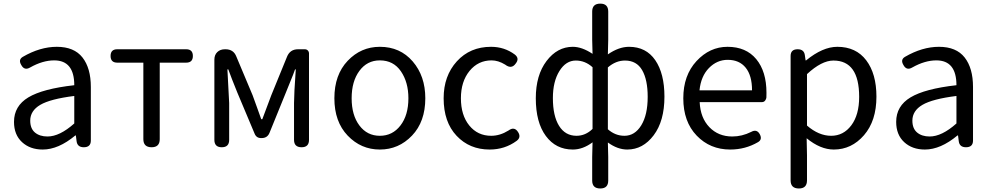

<svg xmlns="http://www.w3.org/2000/svg" viewBox="-20 -816 5492 1064"><path d="M483.4 -334V-37.1Q483.4 0 444.3 0Q408.2 0 404.3 -34.2L400.4 -65.4H397.5Q303.7 12.7 216.8 12.7Q146.5 12.7 102.1 -28.3Q57.6 -69.3 57.6 -140.6Q57.6 -228.5 137.2 -276.4Q216.8 -324.2 391.6 -343.8Q391.6 -481.4 280.3 -481.4Q216.8 -481.4 147.5 -442.4Q115.2 -422.9 97.7 -456.1Q80.1 -485.4 106.4 -501Q202.1 -556.6 294.9 -556.6Q390.6 -556.6 437 -497.6Q483.4 -438.5 483.4 -334ZM391.6 -131.8V-284.2Q258.8 -267.6 203.1 -234.9Q147.5 -202.1 147.5 -147.5Q147.5 -103.5 173.8 -81.5Q200.2 -59.6 243.2 -59.6Q310.5 -59.6 391.6 -131.8Z M629.9 -543H1011.7Q1048.8 -543 1048.8 -505.9Q1048.8 -468.8 1011.7 -468.8H865.2V-44.9Q865.2 0 820.3 0Q774.4 0 774.4 -44.9V-468.8H629.9Q592.8 -468.8 592.8 -505.9Q592.8 -543 629.9 -543Z M1631.8 -543H1668.9Q1679.7 -543 1686 -536.1Q1692.4 -529.3 1692.4 -519.5V-41Q1692.4 0 1651.4 0Q1609.4 0 1609.4 -41V-245.1Q1609.4 -293 1619.1 -431.6H1615.2Q1606.4 -406.2 1587.4 -360.4Q1568.4 -314.5 1564.5 -303.7L1473.6 -80.1Q1461.9 -50.8 1429.7 -50.8H1426.8Q1400.4 -50.8 1390.6 -76.2L1294.9 -303.7Q1262.7 -382.8 1245.1 -431.6H1240.2Q1250 -246.1 1250 -245.1V-41Q1250 0 1209 0Q1168 0 1168 -41V-485.4Q1168 -511.7 1184.1 -527.3Q1200.2 -543 1226.6 -543H1229.5Q1274.4 -543 1290 -502L1379.9 -288.1Q1387.7 -266.6 1403.8 -222.2Q1419.9 -177.7 1427.7 -155.3H1433.6Q1481.4 -282.2 1483.4 -288.1L1570.3 -501Q1586.9 -543 1631.8 -543Z M2085 -556.6Q2197.3 -556.6 2267.1 -475.6Q2336.9 -394.5 2336.9 -271.5Q2336.9 -141.6 2263.2 -64.5Q2189.5 12.7 2085 12.7Q1980.5 12.7 1906.7 -64.5Q1833 -141.6 1833 -271.5Q1833 -401.4 1906.7 -479Q1980.5 -556.6 2085 -556.6ZM2243.2 -271.5Q2243.2 -360.4 2201.7 -420.9Q2160.2 -481.4 2085 -481.4Q2014.6 -481.4 1971.7 -423.3Q1928.7 -365.2 1928.7 -271.5Q1928.7 -177.7 1971.7 -120.6Q2014.6 -63.5 2085 -63.5Q2155.3 -63.5 2199.2 -120.6Q2243.2 -177.7 2243.2 -271.5Z M2438.5 -271.5Q2438.5 -395.5 2511.7 -476.1Q2585 -556.6 2701.2 -556.6Q2775.4 -556.6 2833 -513.7Q2860.4 -492.2 2837.9 -463.9Q2814.5 -430.7 2779.3 -458Q2741.2 -481.4 2704.1 -481.4Q2629.9 -481.4 2582 -422.9Q2534.2 -364.3 2534.2 -271.5Q2534.2 -177.7 2580.6 -120.6Q2627 -63.5 2702.1 -63.5Q2751 -63.5 2797.9 -92.8Q2831.1 -117.2 2851.6 -83Q2869.1 -54.7 2842.8 -35.2Q2777.3 12.7 2693.4 12.7Q2582 12.7 2510.3 -63.5Q2438.5 -139.6 2438.5 -271.5Z M3350.6 -752V-596.7L3348.6 -514.6Q3409.2 -556.6 3465.8 -556.6Q3560.5 -556.6 3611.3 -482.4Q3662.1 -408.2 3662.1 -280.3Q3662.1 -145.5 3602.5 -66.4Q3543 12.7 3456.1 12.7Q3402.3 12.7 3348.6 -26.4L3350.6 53.7V184.6Q3350.6 228.5 3306.6 228.5Q3261.7 228.5 3261.7 184.6V53.7L3263.7 -27.3Q3210 12.7 3154.3 12.7Q3060.5 12.7 3004.9 -62.5Q2949.2 -137.7 2949.2 -271.5Q2949.2 -399.4 3008.8 -478Q3068.4 -556.6 3154.3 -556.6Q3205.1 -556.6 3263.7 -517.6L3261.7 -596.7V-752Q3261.7 -795.9 3306.6 -795.9Q3350.6 -795.9 3350.6 -752ZM3263.7 -101.6V-443.4Q3222.7 -480.5 3170.9 -480.5Q3116.2 -480.5 3080.1 -422.4Q3043.9 -364.3 3043.9 -272.5Q3043.9 -173.8 3078.1 -118.7Q3112.3 -63.5 3174.8 -63.5Q3224.6 -63.5 3263.7 -101.6ZM3348.6 -442.4V-99.6Q3389.6 -63.5 3440.4 -63.5Q3498 -63.5 3533.7 -121.6Q3569.3 -179.7 3569.3 -279.3Q3569.3 -374 3538.6 -427.2Q3507.8 -480.5 3443.4 -480.5Q3392.6 -480.5 3348.6 -442.4Z M4227.5 -301.8Q4227.5 -284.2 4227.1 -275.9Q4226.6 -267.6 4220.2 -258.8Q4213.9 -250 4201.2 -250H3857.4Q3861.3 -163.1 3911.1 -111.3Q3960.9 -59.6 4038.1 -59.6Q4091.8 -59.6 4142.6 -85Q4173.8 -102.5 4190.4 -72.3Q4206.1 -43 4180.7 -28.3Q4110.4 12.7 4026.4 12.7Q3915 12.7 3840.8 -64.5Q3766.6 -141.6 3766.6 -271.5Q3766.6 -398.4 3839.8 -477.5Q3913.1 -556.6 4011.7 -556.6Q4114.3 -556.6 4170.9 -488.3Q4227.5 -419.9 4227.5 -301.8ZM3856.4 -315.4H4147.5Q4147.5 -397.5 4112.3 -440.9Q4077.1 -484.4 4012.7 -484.4Q3953.1 -484.4 3908.7 -439Q3864.3 -393.6 3856.4 -315.4Z M4361.3 183.6V-505.9Q4361.3 -543 4400.4 -543Q4436.5 -543 4440.4 -508.8L4444.3 -481.4H4447.3Q4539.1 -556.6 4620.1 -556.6Q4723.6 -556.6 4780.3 -481.9Q4836.9 -407.2 4836.9 -280.3Q4836.9 -146.5 4768.1 -66.9Q4699.2 12.7 4600.6 12.7Q4526.4 12.7 4450.2 -49.8L4452.1 44.9V183.6Q4452.1 228.5 4407.2 228.5Q4361.3 228.5 4361.3 183.6ZM4452.1 -405.3V-120.1Q4517.6 -63.5 4585.9 -63.5Q4654.3 -63.5 4697.8 -121.6Q4741.2 -179.7 4741.2 -279.3Q4741.2 -480.5 4598.6 -480.5Q4533.2 -480.5 4452.1 -405.3Z M5372.1 -334V-37.1Q5372.1 0 5333 0Q5296.9 0 5293 -34.2L5289.1 -65.4H5286.1Q5192.4 12.7 5105.5 12.7Q5035.2 12.7 4990.7 -28.3Q4946.3 -69.3 4946.3 -140.6Q4946.3 -228.5 5025.9 -276.4Q5105.5 -324.2 5280.3 -343.8Q5280.3 -481.4 5168.9 -481.4Q5105.5 -481.4 5036.1 -442.4Q5003.9 -422.9 4986.3 -456.1Q4968.8 -485.4 4995.1 -501Q5090.8 -556.6 5183.6 -556.6Q5279.3 -556.6 5325.7 -497.6Q5372.1 -438.5 5372.1 -334ZM5280.3 -131.8V-284.2Q5147.5 -267.6 5091.8 -234.9Q5036.1 -202.1 5036.1 -147.5Q5036.1 -103.5 5062.5 -81.5Q5088.9 -59.6 5131.8 -59.6Q5199.2 -59.6 5280.3 -131.8Z"/></svg>

Font: GenSenMaruGothic TW TTF Regular
Style: Regular
Weight: 400
Version: Version 1.301